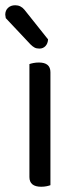

<svg xmlns="http://www.w3.org/2000/svg" viewBox="-32 -703 293 731"><path d="M125 8Q80 8 80 -29V-459Q85 -461 95 -463Q105 -465 116 -465Q160 -465 160 -428V2Q155 4 145.5 6Q136 8 125 8ZM-10 -634Q-12 -644 -12 -647Q-12 -663 -1.5 -673Q9 -683 26 -683Q47 -683 61 -666L151 -553Q150 -537 141 -527.5Q132 -518 118 -518Q107 -518 99.5 -522Q92 -526 84 -534Z"/></svg>

Font: Baloo 2
Style: Regular
Weight: 400
Designer: Sarang Kulkarni and Ek Type
Foundry: Ek Type
Version: Version 1.640;hotconv 1.0.111;makeotfexe 2.5.65597; ttfautoh